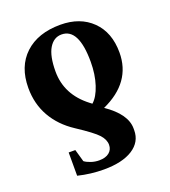

<svg xmlns="http://www.w3.org/2000/svg" viewBox="-128 -565 774 875"><g transform="rotate(-20 259.5 -127.0)"><path d="M417 86.9V95.7Q417 152.3 366.7 184.6Q316.4 216.8 226.6 216.8Q163.1 216.8 101.6 201.7V88.9H133.8L150.9 148.9Q161.6 157.2 180.9 163.8Q200.2 170.4 220.7 170.4Q252 170.4 269.3 156.2Q286.6 142.1 286.6 118.7Q286.6 93.3 264.6 69.1Q242.7 44.9 166 -5.4Q99.6 -48.8 64.5 -110.6Q29.3 -172.4 29.3 -249.5Q29.3 -353.5 92.3 -412.4Q155.3 -471.2 264.2 -471.2Q359.9 -471.2 417.5 -414.6Q475.1 -357.9 475.1 -260.3Q475.1 -115.7 322.8 -46.9Q417 17.6 417 86.9ZM254.4 -427.7Q216.3 -427.7 193.8 -390.1Q171.4 -352.5 171.4 -277.8Q171.4 -165.5 269 -90.8L279.3 -83Q305.2 -105.5 321.3 -154.8Q337.4 -204.1 337.4 -265.1Q337.4 -427.7 254.4 -427.7Z"/></g></svg>

Font: Liberation Serif
Style: Bold
Weight: 700
Designer: Steve Matteson
Foundry: Ascender Corporation
Version: Version 2.1.5